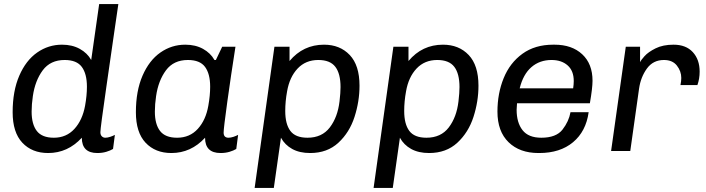

<svg xmlns="http://www.w3.org/2000/svg" viewBox="-20 -740 3462 941"><path d="M427 -446 466 -720H560L539 -576Q531 -520 501.5 -316Q472 -112 472 -92Q472 -79 479 -72Q486 -65 496 -65Q507 -65 520.5 -69.5Q534 -74 543 -79L534 -10Q521 -2 501 4Q481 10 457 10Q381 10 381 -65Q312 10 216 10Q137 10 89.5 -40.5Q42 -91 42 -190Q42 -294 74.5 -369Q107 -444 162 -482.5Q217 -521 284 -521Q334 -521 371 -500.5Q408 -480 427 -446ZM141 -269Q135 -229 135 -193Q135 -131 160.5 -98Q186 -65 244 -65Q305 -65 344.5 -108Q384 -151 397 -222Q406 -272 406 -315Q406 -378 381 -412Q356 -446 297 -446Q227 -446 189.5 -395.5Q152 -345 141 -269Z M1031 -446H1038L1069 -511H1134Q1112 -371 1094 -241Q1076 -111 1076 -90Q1076 -65 1100 -65Q1111 -65 1124.5 -69.5Q1138 -74 1147 -79L1138 -10Q1125 -2 1105 4Q1085 10 1061 10Q985 10 985 -65Q916 10 820 10Q741 10 693.5 -40.5Q646 -91 646 -190Q646 -294 678.5 -369Q711 -444 766 -482.5Q821 -521 888 -521Q938 -521 975 -500.5Q1012 -480 1031 -446ZM745 -269Q739 -229 739 -193Q739 -131 764.5 -98Q790 -65 848 -65Q910 -65 949.5 -108.5Q989 -152 1001 -222Q1010 -272 1010 -315Q1010 -378 985 -412Q960 -446 901 -446Q831 -446 793.5 -395.5Q756 -345 745 -269Z M1742 -320Q1742 -243 1717.5 -167Q1693 -91 1638.5 -40.5Q1584 10 1500 10Q1448 10 1412 -10Q1376 -30 1357 -65L1322 181H1228L1325 -511H1399V-441Q1466 -521 1568 -521Q1646 -521 1694 -470.5Q1742 -420 1742 -320ZM1387 -292Q1378 -243 1378 -196Q1378 -132 1403 -98.5Q1428 -65 1487 -65Q1558 -65 1596.5 -115.5Q1635 -166 1644 -243Q1649 -286 1649 -313Q1649 -379 1623.5 -412.5Q1598 -446 1540 -446Q1478 -446 1438.5 -404Q1399 -362 1387 -292Z M2325 -320Q2325 -243 2300.5 -167Q2276 -91 2221.5 -40.5Q2167 10 2083 10Q2031 10 1995 -10Q1959 -30 1940 -65L1905 181H1811L1908 -511H1982V-441Q2049 -521 2151 -521Q2229 -521 2277 -470.5Q2325 -420 2325 -320ZM1970 -292Q1961 -243 1961 -196Q1961 -132 1986 -98.5Q2011 -65 2070 -65Q2141 -65 2179.5 -115.5Q2218 -166 2227 -243Q2232 -286 2232 -313Q2232 -379 2206.5 -412.5Q2181 -446 2123 -446Q2061 -446 2021.5 -404Q1982 -362 1970 -292Z M2884 -344Q2884 -309 2871 -234H2514Q2512 -212 2512 -202Q2512 -139 2541 -102Q2570 -65 2633 -65Q2706 -65 2737 -105Q2768 -145 2776 -190H2865Q2852 -96 2788.5 -43Q2725 10 2623 10H2619Q2527 10 2472.5 -43Q2418 -96 2418 -193Q2418 -282 2448.5 -357Q2479 -432 2540.5 -476.5Q2602 -521 2691 -521H2698Q2783 -521 2833.5 -474Q2884 -427 2884 -344ZM2527 -307H2789Q2792 -327 2792 -343Q2792 -393 2762 -419.5Q2732 -446 2683 -446Q2625 -446 2584.5 -411Q2544 -376 2527 -307Z M3409 -389Q3409 -354 3398 -323H3315Q3319 -343 3319 -358Q3319 -391 3297.5 -418.5Q3276 -446 3234 -446Q3181 -446 3150.5 -404Q3120 -362 3112 -305L3069 0H2975L3047 -511H3117V-435Q3121 -445 3139 -465Q3157 -485 3193 -503Q3229 -521 3281 -521Q3342 -521 3375.5 -484.5Q3409 -448 3409 -389Z"/></svg>

Font: Chivo
Style: Italic
Weight: 400
Italic angle: -8.05°
Designer: Hector Gatti
Foundry: Omnibus-Type
Version: Version 1.007